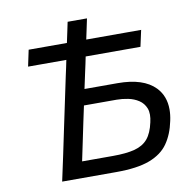

<svg xmlns="http://www.w3.org/2000/svg" viewBox="-80 -794 885 875"><g transform="rotate(-10 363.0 -356.5)"><path d="M138 0Q150.5 -59 162.5 -114Q174 -169 188 -235.5L238 -472.5Q242 -491 246 -509Q249.5 -526.5 253 -543H76L92 -618.5H269L279 -665.5Q284 -689 289 -713H378.5Q373.5 -688.5 368.5 -665.5L358.5 -618.5H612.5L596 -543H342.5Q339 -526.5 335.5 -509Q331.5 -491 327.5 -472.5L311.5 -398H464.5Q583.5 -398 638 -342Q677 -301.5 677 -239Q677 -214.5 671 -187Q658.5 -126 629.2 -84.5Q600 -43 543 -21.5Q486 0 389 0ZM243.5 -75H386Q448 -75 487 -85.2Q526 -95.5 548 -121.5Q570 -147.5 580.5 -196Q585 -215 585 -231Q585 -247.5 580 -260.5Q570 -285.5 548.5 -299.5Q527 -313.5 500 -319Q473 -324.5 447.5 -324.5H296L280 -249.5Q269.5 -199 261.2 -159.5Q253 -120 243.5 -75Z"/></g></svg>

Font: Heraclito
Style: Italic
Weight: 400
Italic angle: -12°
Designer: Kostas Bartsokas (font) & Cristiano Sobral (main changes)
Foundry: Kostas Bartsokas (font) & Cristiano Sobral (main changes)
Version: Version 1.00;July 8, 2020;FontCreator 13.0.0.2655 64-bit